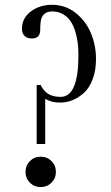

<svg xmlns="http://www.w3.org/2000/svg" viewBox="-20 -758 456 790"><path d="M70.3 -639.2Q70.3 -683.1 106.7 -710.7Q143.1 -738.3 193.8 -738.3Q249 -738.3 291.3 -704.8Q333.5 -671.4 354.2 -621.3Q375 -571.3 375 -515.1Q375 -468.3 361.3 -432.1Q347.7 -396 325.2 -375.7Q302.7 -355.5 278.1 -345.7Q253.4 -335.9 227.5 -335.9Q191.4 -335.9 168 -350.6L166 -348.6V-165.5H130.9V-408.2H147.5Q156.2 -389.6 169.9 -377.9Q191.9 -359.4 229.5 -359.4Q302.7 -359.4 302.7 -531.2Q302.7 -558.6 299.6 -583Q296.4 -607.4 288.8 -631.3Q281.2 -655.3 269.3 -672.4Q257.3 -689.5 238.3 -700.2Q219.2 -710.9 194.8 -710.9Q162.1 -710.9 151.4 -684.6Q145.5 -670.4 145.5 -635.7Q145.5 -599.6 111.3 -599.6Q91.8 -599.6 81.1 -610.1Q70.3 -620.6 70.3 -639.2ZM103 -6.3Q85 -24.4 85 -50.8Q85 -77.1 103 -95.2Q121.1 -113.3 147.5 -113.3Q173.8 -113.3 191.9 -95.2Q210 -77.1 210 -50.8Q210 -24.4 191.9 -6.3Q173.8 11.7 147.5 11.7Q121.1 11.7 103 -6.3Z"/></svg>

Font: Theano Didot
Style: Regular
Weight: 400
Designer: Alexey Kryukov
Version: Version 2.0